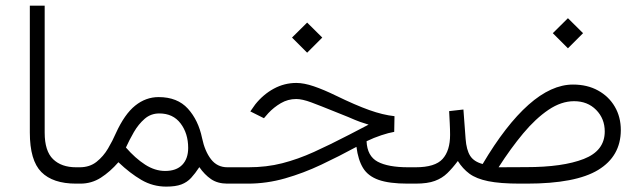

<svg xmlns="http://www.w3.org/2000/svg" viewBox="-20 -658 2307 688"><path d="M267.1 0H252.4Q169.4 0 128.2 -41.5Q86.9 -83 86.9 -183.1V-637.7H140.1V-182.6Q140.1 -116.7 170.2 -87.6Q200.2 -58.6 252.4 -58.6H267.1Z M404.3 -76.7Q374.5 -42.5 341.3 -21.2Q308.1 0 268.1 0H247.6V-58.6H265.6Q301.3 -58.6 325.9 -78.1Q350.6 -97.7 367.2 -126Q383.8 -154.3 395 -180.2Q426.3 -249 464.4 -279.5Q502.4 -310.1 548.3 -310.1Q615.7 -310.1 653.3 -268.6Q690.9 -227.1 704.1 -163.1Q713.9 -116.2 736.1 -87.4Q758.3 -58.6 794.9 -58.6H809.6V0H794.9Q759.8 0 736.3 -16.1Q712.9 -32.2 694.3 -59.1Q679.2 -36.1 664.8 -20.5Q650.4 -4.9 629.9 2.9Q609.4 10.7 575.7 10.7Q527.8 10.7 486.8 -13.2Q445.8 -37.1 404.3 -76.7ZM431.2 -129.4Q464.8 -90.8 500 -68.1Q535.2 -45.4 571.8 -45.4Q611.8 -45.4 633.1 -67.4Q654.3 -89.4 654.3 -127.9Q654.3 -179.7 627.2 -215.6Q600.1 -251.5 550.8 -251.5Q520.5 -251.5 498.3 -232.2Q476.1 -212.9 459.7 -184.6Q443.4 -156.2 431.2 -129.4Z M1026.4 -523.4 1080.6 -577.1 1134.8 -523.4 1080.6 -469.2ZM1392.6 -185.5Q1372.6 -182.1 1346.2 -173.3Q1319.8 -164.6 1293.5 -151.9Q1295.9 -98.6 1333.3 -78.6Q1370.6 -58.6 1442.9 -58.6H1469.2V0H1440.9Q1375 0 1336.9 -13.4Q1298.8 -26.9 1281 -55.9Q1263.2 -85 1257.3 -131.8Q1195.3 -98.1 1131.3 -67.9Q1067.4 -37.6 1001.5 -18.8Q935.5 0 868.2 0H790V-58.6H869.6Q935.1 -58.6 991.2 -73Q1047.4 -87.4 1105 -113.5Q1162.6 -139.6 1231.4 -175.3L1300.8 -211.4Q1280.3 -217.8 1270.5 -221.2Q1260.7 -224.6 1252.2 -228.3Q1243.7 -231.9 1227.5 -238.8Q1211.4 -245.6 1177.7 -258.8Q1128.4 -278.8 1095.7 -291Q1063 -303.2 1041.5 -303.2Q1011.7 -303.2 986.3 -288.3Q960.9 -273.4 941.4 -252.4L925.8 -234.4L877 -258.8L894.5 -283.7Q923.3 -319.8 961.2 -340.3Q999 -360.8 1042 -360.8Q1069.3 -360.8 1105 -348.6Q1140.6 -336.4 1183.6 -315.4Q1253.9 -281.2 1303 -263.7Q1352.1 -246.1 1393.6 -241.7Z M1960.9 -539.1 2015.1 -592.8 2069.3 -539.1 2015.1 -484.9ZM1709.5 -70.3Q1792.5 -210.4 1874 -282.7Q1955.6 -355 2033.2 -355Q2084.5 -355 2123 -333.7Q2161.6 -312.5 2183.1 -275.6Q2204.6 -238.8 2204.6 -191.4Q2204.1 -98.1 2123.5 -49.1Q2043 0 1867.7 0H1842.8Q1772 0 1729.2 -8.8Q1686.5 -17.6 1662.1 -35.6Q1637.7 -53.7 1620.6 -81.1Q1601.6 -55.7 1583 -37.6Q1564.5 -19.5 1538.3 -9.8Q1512.2 0 1469.2 0H1449.7L1450.2 -58.6H1469.2Q1539.1 -58.6 1565.9 -88.4Q1592.8 -118.2 1592.8 -174.8Q1592.8 -193.8 1591.6 -216.8Q1590.3 -239.7 1589.4 -259.8L1640.6 -265.6L1648.4 -160.6Q1651.4 -120.6 1664.8 -99.6Q1678.2 -78.6 1709.5 -70.3ZM1865.7 -59.1Q1996.6 -59.1 2071.8 -88.4Q2147 -117.7 2147 -187Q2147 -232.9 2116.2 -264.2Q2085.4 -295.4 2037.1 -295.4Q1991.2 -295.4 1945.3 -264.4Q1899.4 -233.4 1854.7 -179.9Q1810.1 -126.5 1766.6 -58.6Z"/></svg>

Font: Vazir Thin FD-WOL
Style: Thin-FD-WOL
Weight: 100
Designer: Saber Rastikerdar
Foundry: Saber Rastikerdar
Version: Version 30.1.0